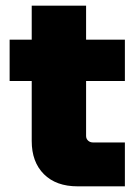

<svg xmlns="http://www.w3.org/2000/svg" viewBox="-20 -658 494 678"><path d="M254 0Q178 0 135 -43Q92 -86 92 -160V-638H284V-178Q284 -168 291 -161.5Q298 -155 308 -155H421V0ZM14 -372V-518H421V-372Z"/></svg>

Font: MuseoModerno Thin Black
Style: Regular
Weight: 900
Version: Version 1.002